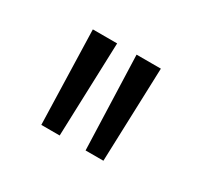

<svg xmlns="http://www.w3.org/2000/svg" viewBox="-57 -768 320 308"><g transform="rotate(30 103.0 -614.0)"><path d="M40 -701H85L79 -527H45ZM121 -701H166L160 -527H127Z"/></g></svg>

Font: TypoPRO Bebas Neue
Style: Regular
Weight: 400
Designer: Ryoichi Tsunekawa
Foundry: Ryoichi Tsunekawa
Version: Version 001.003